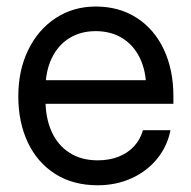

<svg xmlns="http://www.w3.org/2000/svg" viewBox="-20 -547 576 579"><path d="M35.2 -256.8Q35.2 -334.5 64.9 -396Q94.7 -457.5 147.9 -492.4Q201.2 -527.3 268.6 -527.3Q339.4 -527.3 392.3 -493.2Q445.3 -459 474.1 -397.7Q502.9 -336.4 502.9 -256.8V-233.9H79.1V-305.2H456.5L420.9 -280.3Q420.9 -332 402.1 -371.3Q383.3 -410.6 348.9 -431.9Q314.5 -453.1 268.6 -453.1Q223.1 -453.1 189 -431.9Q154.8 -410.6 136 -371.3Q117.2 -332 117.2 -280.3V-245.1Q117.2 -191.4 135.5 -150.4Q153.8 -109.4 189.5 -86.4Q225.1 -63.5 274.4 -63.5Q310.1 -63.5 338.1 -74.7Q366.2 -85.9 384.8 -106.4Q403.3 -127 411.1 -154.3H494.1Q484.4 -105.5 453.6 -67.9Q422.9 -30.3 376.5 -9.3Q330.1 11.7 274.4 11.7Q200.2 11.7 146.2 -22.7Q92.3 -57.1 63.7 -117.9Q35.2 -178.7 35.2 -256.8Z"/></svg>

Font: Intratopia Thin
Style: Regular
Weight: 100
Designer: Rasmus Andersson
Foundry: rsms
Version: Version 3.000;Glyphs 3.2.3 (3260)